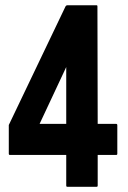

<svg xmlns="http://www.w3.org/2000/svg" viewBox="-20 -716 491 736"><path d="M350.6 0H237.8Q233.9 0 233.9 -4.9V-122.1H17.6Q13.7 -122.1 13.7 -127V-236.8L231.4 -691.9Q233.9 -695.8 237.8 -695.8H350.6Q353.5 -695.8 353.5 -691.9L354.5 -241.2H424.8Q429.7 -241.2 429.7 -235.8V-127Q429.7 -122.1 425.8 -122.1H354.5V-4.9Q354.5 0 350.6 0ZM131.8 -241.2H233.9V-459Z"/></svg>

Font: Koulen
Style: Regular
Weight: 400
Designer: Danh Hong
Version: Version 8.00;December 21, 2023;FontCreator 13.0.0.2620 64-bi